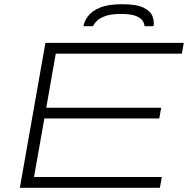

<svg xmlns="http://www.w3.org/2000/svg" viewBox="-20 -889 913 909"><path d="M74 0 195 -686H850L841 -635H244L199 -379H743L734 -328H190L141 -51H746L737 0ZM375 -765Q379 -789 397 -813Q415 -837 453.5 -853Q492 -869 559 -869Q626 -869 659 -853Q692 -837 701.5 -813Q711 -789 707 -765H664Q664 -776 656 -789.5Q648 -803 624.5 -813Q601 -823 553 -823Q506 -823 478.5 -813Q451 -803 438 -789.5Q425 -776 420 -765Z"/></svg>

Font: Archivo Expanded Thin
Style: Italic
Weight: 250
Width: 7
Italic angle: -10°
Designer: Hector Gatti
Foundry: Omnibus-Type
Version: Version 2.001